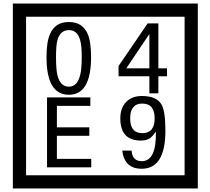

<svg xmlns="http://www.w3.org/2000/svg" viewBox="-20 -980 1195 1090"><path d="M1103 90H53V-960H1103ZM1028 15V-885H128V15ZM497 -656Q497 -442 371 -442Q244 -442 244 -656Q244 -744 265 -789Q294 -855 371 -855Q448 -855 477 -789Q497 -745 497 -656ZM444 -656Q444 -723 435 -752Q420 -809 371 -809Q322 -809 306 -752Q298 -723 298 -656Q298 -587 306 -553Q322 -488 371 -488Q419 -488 435 -554Q444 -587 444 -656ZM928 -547H879V-450H828V-547H653V-605L818 -847H879V-592H928ZM828 -592V-787L697 -592ZM498 -30H247V-427H493V-379H303V-257H487V-209H303V-78H498ZM919 -238Q919 -22 784 -22Q687 -22 674 -125H727Q731 -65 785 -65Q868 -65 865 -232Q844 -205 834 -197Q814 -182 780 -182Q663 -182 663 -308Q663 -366 695.5 -400.5Q728 -435 786 -435Q870 -435 898 -385Q919 -346 919 -238ZM858 -308Q858 -392 788 -392Q719 -392 719 -308Q719 -224 788 -224Q858 -224 858 -308Z"/></svg>

Font: Unicode BMP Fallback SIL
Style: Regular
Weight: 400
Foundry: NRSI, SIL International
Version: Version 5.1 Based on Unicode 5.1